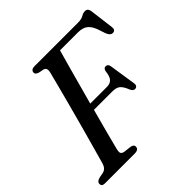

<svg xmlns="http://www.w3.org/2000/svg" viewBox="-189 -866 1013 1013"><g transform="rotate(-45 317.5 -359.0)"><path d="M172 -679.5Q173.5 -700 199.5 -700H525.5Q550 -700 564.8 -708.8Q579.5 -717.5 593.5 -717.5Q613 -717.5 617 -694L634 -560Q638.5 -533.5 618 -531.5Q598.5 -529.5 587 -559.5L577.5 -588.5Q565.5 -628 545.5 -646Q525.5 -664 488 -664H354Q344.5 -630.5 330.5 -580.2Q316.5 -530 300.5 -471Q284.5 -412 268 -352.5H393.5Q415.5 -352.5 429 -365.8Q442.5 -379 446.5 -417Q451 -434.5 464 -434.5Q481.5 -434.5 484.5 -413.5L507 -266Q509.5 -252.5 504 -246Q498.5 -239.5 490 -239.5Q475.5 -239 467.5 -258.5Q455 -290.5 440.2 -303Q425.5 -315.5 395 -315.5H258.5Q238 -240.5 221.5 -177.2Q205 -114 197 -82.5Q193 -66.5 196.2 -57.5Q199.5 -48.5 216.5 -45.5L256 -41Q278 -37.5 278 -22.5Q278 0 246.5 0H25Q2 0 2.5 -19Q3 -35.5 27.5 -41.5L56 -47Q81 -52.5 90 -82Q100 -117.5 115.5 -173Q131 -228.5 148.8 -293.2Q166.5 -358 183.5 -421.8Q200.5 -485.5 214.2 -538.2Q228 -591 235.5 -621Q241.5 -648 220.5 -654L191 -660Q171 -667 172 -679.5Z"/></g></svg>

Font: Fraunces 72pt S050
Style: Italic
Weight: 400
Italic angle: -16°
Version: Version 1.000; ttfautohint (v1.8.3)